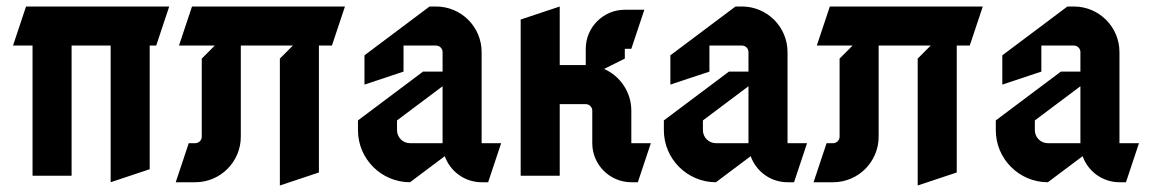

<svg xmlns="http://www.w3.org/2000/svg" viewBox="-20 -540 3530 590"><path d="M500 -520H60L20 -400H80V0H200V-400H320V20L440 -20V-400H460Z M600 -360V-120C600 -109 591 -100 580 -100H560L520 20H580C657.3 20 720 -42.7 720 -120V-400H880L840 -360V30L960 -10V-400H1000L1040 -520H570L530 -400H640Z M1340 -275V-100H1240C1217.9 -100 1200 -117.9 1200 -140V-170ZM1300 -520 1100 -370V-280L1220 -320V-400H1320C1331 -400 1340 -391 1340 -380V-320H1280L1080 -170V-140C1080 -51.7 1151.7 20 1240 20L1346.8 -60.1C1363.3 -13.5 1407.8 20 1460 20H1480L1520 -100H1460V-380C1460 -457.3 1397.3 -520 1320 -520Z M1900 -390H1920L1960 -510H1900C1833.8 -510 1780 -456.2 1780 -390V-340H1700V-520L1580 -480V0H1700V-220H1780C1791 -220 1800 -211 1800 -200V-100C1800 -33.8 1853.8 20 1920 20H1940L1980 -100H1920V-200C1920 -257.2 1885.6 -306.5 1836.3 -328.2L1900 -360Z M2280 -275V-100H2180C2157.9 -100 2140 -117.9 2140 -140V-170ZM2240 -520 2040 -370V-280L2160 -320V-400H2260C2271 -400 2280 -391 2280 -380V-320H2220L2020 -170V-140C2020 -51.7 2091.7 20 2180 20L2286.8 -60.1C2303.3 -13.5 2347.8 20 2400 20H2420L2460 -100H2400V-380C2400 -457.3 2337.3 -520 2260 -520Z M2560 -360V-120C2560 -109 2551 -100 2540 -100H2520L2480 20H2540C2617.3 20 2680 -42.7 2680 -120V-400H2840L2800 -360V30L2920 -10V-400H2960L3000 -520H2530L2490 -400H2600Z M3300 -275V-100H3200C3177.9 -100 3160 -117.9 3160 -140V-170ZM3260 -520 3060 -370V-280L3180 -320V-400H3280C3291 -400 3300 -391 3300 -380V-320H3240L3040 -170V-140C3040 -51.7 3111.7 20 3200 20L3306.8 -60.1C3323.3 -13.5 3367.8 20 3420 20H3440L3480 -100H3420V-380C3420 -457.3 3357.3 -520 3280 -520Z"/></svg>

Font: Abibas
Style: Medium
Weight: 500
Version: Version 0.3